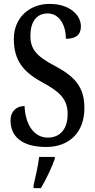

<svg xmlns="http://www.w3.org/2000/svg" viewBox="-20 -744 486 985"><path d="M217 10C333 10 413 -62 413 -190C413 -296 365 -351 263 -405C164 -457 136 -493 136 -561C136 -631 167 -675 224 -675C287 -675 318 -612 318 -545C370 -545 395 -566 395 -609C395 -665 340 -724 234 -724C131 -724 51 -653 51 -545C51 -438 95 -378 193 -324C281 -276 327 -240 327 -159C327 -84 290 -38 225 -38C157 -38 110 -101 106 -200C65 -200 34 -174 34 -126C34 -49 86 10 217 10ZM152 208V221H190C215 179 247 113 261 71V61H181C175 109 162 164 152 208Z"/></svg>

Font: Noto Serif Tamil ExtraCondensed Medium
Style: Italic
Weight: 500
Width: 2
Italic angle: -12°
Designer: Indian Type Foundry, Tom Grace, and the Monotype Design Team
Foundry: Monotype Imaging Inc.
Version: Version 2.003